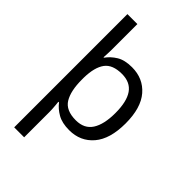

<svg xmlns="http://www.w3.org/2000/svg" viewBox="-292 -859 1199 1199"><g transform="rotate(45 307.5 -260.0)"><path d="M560 -269Q560 -132 499.5 -61Q439 10 340 10Q277 10 237 -13Q197 -36 173 -68H167Q168 -61 169.5 -45Q171 -29 172 -12Q173 5 173 16V240H85V-760H173V-536Q173 -522 172 -499.5Q171 -477 170 -464H174Q198 -498 237 -522Q276 -546 340 -546Q439 -546 499.5 -476Q560 -406 560 -269ZM469 -270Q469 -371 434 -421.5Q399 -472 325 -472Q243 -472 209 -426Q175 -380 173 -288V-269Q173 -170 205.5 -116.5Q238 -63 326 -63Q400 -63 434.5 -116.5Q469 -170 469 -270Z"/></g></svg>

Font: Noto Sans Avestan
Style: Regular
Weight: 400
Designer: Monotype Design Team
Foundry: Monotype Imaging Inc.
Version: Version 2.003; ttfautohint (v1.8.4.7-5d5b)